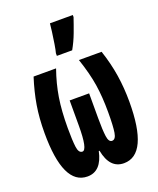

<svg xmlns="http://www.w3.org/2000/svg" viewBox="-144 -858 788 955"><g transform="rotate(-20 250.0 -380.0)"><path d="M295 -606Q316 -643 331 -683Q346 -723 358 -759V-770H237Q236 -757 232 -726.5Q228 -696 223 -665Q218 -634 214 -620V-606ZM248 -90H252Q271 10 346 10Q475 10 475 -269Q475 -341 464.5 -409Q454 -477 430 -549H310Q338 -466 348 -401Q358 -336 358 -255Q358 -182 352.5 -148.5Q347 -115 328 -115Q310 -115 305.5 -148.5Q301 -182 301 -243V-376H198V-243Q198 -115 171 -115Q151 -115 146.5 -150Q142 -185 142 -250Q142 -341 153 -409.5Q164 -478 189 -549H70Q47 -477 36 -411Q25 -345 25 -266Q25 10 153 10Q227 10 248 -90Z"/></g></svg>

Font: Noto Sans Mono UI Condensed ExtraBold
Style: Regular
Weight: 800
Width: 3
Designer: Monotype Design team
Foundry: Monotype Imaging Inc.
Version: 1.000